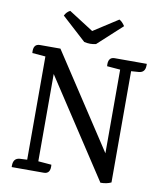

<svg xmlns="http://www.w3.org/2000/svg" viewBox="-95 -966 877 1042"><g transform="rotate(10 343.5 -445.0)"><path d="M489 -679H666V-670Q666 -631 631 -628L589 -625V-12Q565 0 530 0L178 -537V-56L251 -50Q256 0 218 0H41V-8Q41 -49 76 -52L117 -54V-623L44 -629Q39 -679 77 -679H190L529 -162V-623L456 -629Q451 -679 489 -679ZM509 -859 376 -737Q345 -729 311 -737L177 -859Q188 -881 207 -890L343 -803L478 -890Q494 -882 509 -859Z"/></g></svg>

Font: Karma Medium
Style: Regular
Weight: 500
Designer: Joana Correia
Foundry: Indian Type Foundry
Version: Version 1.202;PS 1.0;hotconv 1.0.78;makeotf.lib2.5.61930; tt